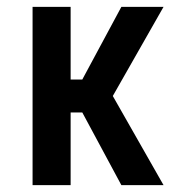

<svg xmlns="http://www.w3.org/2000/svg" viewBox="-20 -540 540 560"><path d="M75 0V-520H186V-308H220L334 -520H457L309 -260L457 0H334L220 -212H186V0Z"/></svg>

Font: Iosevka Algr
Style: Bold
Weight: 700
Monospace: yes
Designer: Belleve Invis
Foundry: Belleve Invis
Version: Version 26.0.2; ttfautohint (v1.8.3)